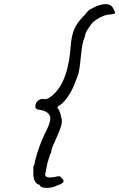

<svg xmlns="http://www.w3.org/2000/svg" viewBox="-20 -773 575 927"><path d="M167 119Q139 107 141 58V30Q147 25 149 4Q167 -66 196 -127Q223 -177 223 -201Q223 -233 173 -243Q143 -243 153 -272Q157 -284 169.5 -291Q182 -298 195 -294Q218 -294 248 -327Q310 -394 321 -546Q325 -603 340 -635.5Q355 -668 392 -704Q405 -723 417.5 -729Q430 -735 437.5 -739Q445 -743 447 -744Q492 -760 514 -747Q521 -744 529.5 -727Q538 -710 534 -707Q532 -707 521 -704.5Q510 -702 498 -702Q460 -693 426 -663Q404 -634 397.5 -621.5Q391 -609 390 -597Q380 -571 378 -558Q374 -539 368.5 -483Q363 -427 355.5 -407.5Q348 -388 345 -381Q318 -307 276 -270Q259 -260 257.5 -256Q256 -252 265 -241Q265 -240 270 -228Q275 -216 275 -208Q282 -191 276 -168.5Q270 -146 246 -92Q227 -54 227 -37Q220 -27 208 18Q204 42 201 55Q198 68 198 70Q198 89 243 82Q260 77 266 78Q272 79 279 88Q302 108 259 121Q237 133 211.5 134Q186 135 176 127Q167 113 167 119Z"/></svg>

Font: Caveat
Style: Regular
Weight: 400
Designer: Pablo Impallari
Foundry: Creative Lab NY
Version: Version 1.096; ttfautohint (v1.3)